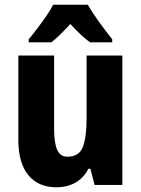

<svg xmlns="http://www.w3.org/2000/svg" viewBox="-20 -786 599 816"><path d="M500 -550V0H382L364 -69H356Q335 -29 300 -9.5Q265 10 220 10Q143 10 100.5 -41.5Q58 -93 58 -191V-550H210V-237Q210 -179 223 -149.5Q236 -120 266 -120Q317 -120 332.5 -162.5Q348 -205 348 -282V-550ZM353 -766Q372 -733 400.5 -693.5Q429 -654 457 -619V-606H363Q343 -620 322.5 -639.5Q302 -659 279 -684Q256 -659 235.5 -639Q215 -619 198 -606H102V-619Q118 -638 138.5 -665Q159 -692 177.5 -719Q196 -746 206 -766Z"/></svg>

Font: Noto Sans Thai Cond ExtBd
Style: Regular
Weight: 800
Width: 3
Designer: Monotype Design Team
Foundry: Monotype Imaging Inc.
Version: Version 2.002; ttfautohint (v1.8.4.7-5d5b)